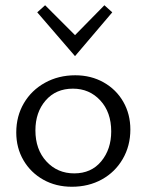

<svg xmlns="http://www.w3.org/2000/svg" viewBox="-20 -707 559 732"><path d="M122 -660 152 -687 266 -573 378 -687 408 -660 266 -493ZM42 -202Q42 -264 71 -313.5Q100 -363 151.5 -391.5Q203 -420 267 -420Q327 -420 375 -393Q423 -366 450 -319Q477 -272 477 -213Q477 -151 448 -101Q419 -51 368.5 -23Q318 5 254 5Q193 5 145 -22Q97 -49 69.5 -96Q42 -143 42 -202ZM404 -206Q404 -279 362.5 -324Q321 -369 258 -369Q193 -369 154 -324Q115 -279 115 -210Q115 -137 157 -91.5Q199 -46 263 -46Q328 -46 366 -92Q404 -138 404 -206Z"/></svg>

Font: Ysabeau Infant
Style: Regular
Weight: 400
Designer: Christian Thalmann (Catharsis Fonts)
Version: Version 0.003